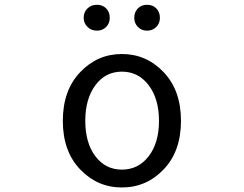

<svg xmlns="http://www.w3.org/2000/svg" viewBox="-20 -787 1040 819"><path d="M678.2 -64.5Q604.5 12.7 500 12.7Q395.5 12.7 321.8 -64.5Q248 -141.6 248 -271.5Q248 -401.4 321.8 -479Q395.5 -556.6 500 -556.6Q604.5 -556.6 678.2 -479Q752 -401.4 752 -271.5Q752 -141.6 678.2 -64.5ZM386.7 -120.6Q429.7 -63.5 500 -63.5Q570.3 -63.5 614.3 -120.6Q658.2 -177.7 658.2 -271.5Q658.2 -365.2 614.3 -423.3Q570.3 -481.4 500 -481.4Q429.7 -481.4 386.7 -423.3Q343.8 -365.2 343.8 -271.5Q343.8 -177.7 386.7 -120.6ZM393.6 -656.2Q369.1 -656.2 353 -672.4Q336.9 -688.5 336.9 -710.9Q336.9 -735.4 353 -751Q369.1 -766.6 393.6 -766.6Q418 -766.6 433.1 -751Q448.2 -735.4 448.2 -710.9Q448.2 -687.5 432.6 -671.9Q417 -656.2 393.6 -656.2ZM552.7 -710.9Q552.7 -735.4 567.9 -751Q583 -766.6 607.4 -766.6Q631.8 -766.6 647 -751Q662.1 -735.4 662.1 -710.9Q662.1 -687.5 646.5 -671.9Q630.9 -656.2 607.4 -656.2Q584 -656.2 568.4 -671.9Q552.7 -687.5 552.7 -710.9Z"/></svg>

Font: GenEi Gothic M Regular
Style: Regular
Weight: 400
Designer: o_tamon (Modified); [Source Han Sans]
Ryoko NISHIZUKA  (kana & ideographs); Paul D. Hunt (Latin, Greek & Cyrillic); Wenl
Version: Version 1.1a;Original Version 1.004